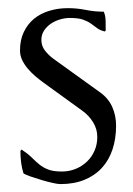

<svg xmlns="http://www.w3.org/2000/svg" viewBox="-20 -448 332 478"><path d="M153.8 -403.3Q142.1 -403.3 129.6 -399.7Q117.2 -396 106.9 -389.2Q96.7 -382.3 89.8 -372.1Q83 -361.8 83 -348.6Q83 -333.5 92 -322Q101.1 -310.5 112.3 -302.2L229.5 -217.8Q250 -203.1 259.5 -181.6Q269 -160.2 269 -135.3Q269 -102.5 260 -75.7Q251 -48.8 233.4 -29.8Q215.8 -10.7 189.9 -0.2Q164.1 10.3 130.4 10.3Q123.5 10.3 110.6 7.3Q97.7 4.4 83.7 0.2Q69.8 -3.9 57.1 -8.3Q44.4 -12.7 38.6 -16.1Q34.2 -29.8 32.5 -43.9Q30.8 -58.1 30.8 -72.3L33.7 -75.7Q48.8 -65.9 58.6 -56.2Q68.4 -46.4 77.9 -38.6Q87.4 -30.8 100.1 -25.9Q112.8 -21 134.3 -21Q152.3 -21 168.5 -27.6Q184.6 -34.2 196.5 -45.7Q208.5 -57.1 215.3 -72.8Q222.2 -88.4 222.2 -106.9Q222.2 -127 211.7 -143.8Q201.2 -160.6 185.5 -171.9L88.4 -242.2Q79.1 -249 68.8 -257.6Q58.6 -266.1 49.8 -276.4Q41 -286.6 35.4 -298.1Q29.8 -309.6 29.8 -322.3Q29.8 -348.6 39.3 -368.4Q48.8 -388.2 64.9 -401.4Q81.1 -414.6 102.8 -421.1Q124.5 -427.7 148.9 -427.7Q171.9 -427.7 193.6 -423.3Q215.3 -418.9 238.3 -418.9Q242.7 -409.2 242.9 -396.2Q243.2 -383.3 243.2 -372.6L241.2 -369.6Q228.5 -372.6 221.4 -378.2Q214.4 -383.8 206.3 -389.4Q198.2 -395 186.5 -399.2Q174.8 -403.3 153.8 -403.3Z"/></svg>

Font: CAT Linz
Style: Regular
Weight: 400
Designer: Peter Wiegel
Foundry: Peter Wiegel
Version: Version 1.08